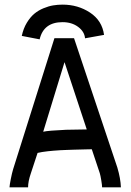

<svg xmlns="http://www.w3.org/2000/svg" viewBox="-20 -798 558 818"><path d="M246.6 -703.6Q166 -703.6 148.9 -630.4L72.8 -645Q79.6 -676.8 94.2 -700.9Q108.9 -725.1 126.2 -739.5Q143.6 -753.9 165.5 -762.9Q187.5 -772 206.8 -775.1Q226.1 -778.3 246.6 -778.3Q312 -778.3 363.5 -744.4Q415 -710.4 423.3 -649.4L342.3 -634.8Q339.8 -663.6 312.7 -683.6Q285.6 -703.6 246.6 -703.6ZM349.6 -246.6 254.9 -533.2 164.1 -236.8Q185.5 -241.7 261.2 -245.1ZM211.9 -635.3H295.4L480 -84Q493.7 -37.6 495.1 0H415Q415 -8.3 411.6 -29.1Q408.2 -49.8 405.3 -59.6L371.1 -162.1Q366.2 -162.1 347.2 -161.6Q328.1 -161.1 320.1 -160.9Q312 -160.6 293.2 -160.2Q274.4 -159.7 263.9 -159.2Q253.4 -158.7 236.6 -158Q219.7 -157.2 208.3 -156Q196.8 -154.8 183.6 -153.6Q170.4 -152.3 159.7 -150.4Q148.9 -148.4 140.1 -146.5L111.3 -59.1Q99.6 -24.9 99.6 0H20.5Q21 -10.3 26.1 -35.9Q31.2 -61.5 36.1 -77.6Z"/></svg>

Font: FantasqueSansM Nerd Font
Style: Regular
Weight: 400
Monospace: yes
Designer: Jany Belluz
Version: Version 1.8.0 ; ttfautohint (v1.8.2);Nerd Fonts 3.4.0